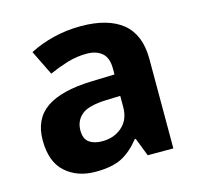

<svg xmlns="http://www.w3.org/2000/svg" viewBox="-88 -650 779 753"><g transform="rotate(-15 302.0 -273.5)"><path d="M301.8 -557.1Q411.1 -557.1 470.2 -509.8Q528.8 -461.4 528.8 -363.8V0H424.8L396 -74.2H392.1Q356.9 -30.3 317.9 -10.3Q278.8 9.8 210.9 9.8Q137.7 9.8 89.8 -32.7Q42 -75.2 42 -163.1Q42 -249.5 103 -291.5Q164.1 -333 286.1 -336.9L380.9 -339.8V-363.8Q380.9 -407.2 358.4 -426.8Q335.4 -446.8 295.9 -446.8Q256.8 -446.8 217.8 -435.5Q177.7 -422.9 142.1 -407.2L92.8 -507.8Q138.2 -531.2 190.4 -543.9Q243.2 -557.1 301.8 -557.1ZM323.2 -251Q251 -248.5 223.1 -225.1Q194.8 -201.2 194.8 -162.1Q194.8 -127.9 214.8 -113.3Q234.9 -99.1 267.1 -99.1Q315.9 -99.1 347.7 -127.4Q380.9 -155.8 380.9 -208V-252.9Z"/></g></svg>

Font: Droid Sans Thai
Style: Bold
Weight: 700
Designer: Steve Matteson
Foundry: Ascender Corporation
Version: Version 1.00